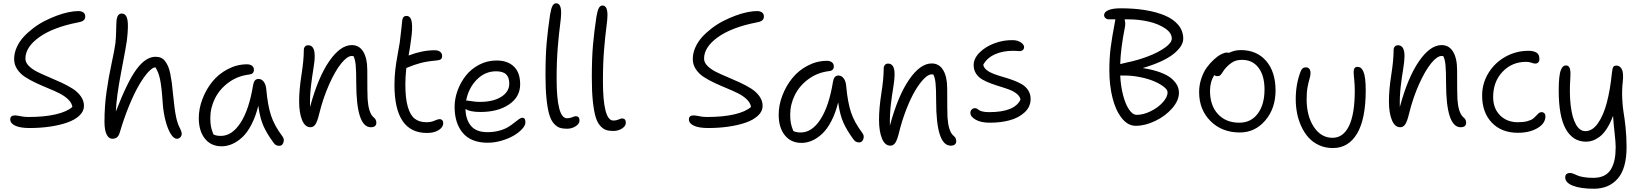

<svg xmlns="http://www.w3.org/2000/svg" viewBox="-20 -822 10095 1180"><path d="M162.1 -35.2Q104 -35.2 73.5 -49.6Q43 -64 43 -87.9Q43 -112.8 71.8 -112.8Q83.5 -112.8 106 -107.9Q128.4 -103 153.8 -103Q253.9 -103 323.2 -119.4Q392.6 -135.7 424.8 -165Q420.9 -189.9 398.9 -211.2Q377 -232.4 345.2 -248.3Q313.5 -264.2 275.9 -279.5Q238.3 -294.9 201.7 -312Q165 -329.1 134.8 -348.6Q104.5 -368.2 85.7 -396.5Q66.9 -424.8 66.9 -459Q66.9 -495.1 82.3 -530Q97.7 -564.9 123.5 -593.5Q149.4 -622.1 183.1 -647.9Q216.8 -673.8 254.2 -692.9Q291.5 -711.9 328.9 -725.8Q366.2 -739.7 400.4 -746.8Q434.6 -753.9 460.9 -753.9Q481.9 -753.9 492.9 -745.1Q503.9 -736.3 503.9 -721.2Q503.9 -705.6 493.9 -697Q483.9 -688.5 459 -684.1Q306.2 -654.3 221.2 -593.5Q136.2 -532.7 136.2 -461.9Q136.2 -438.5 156 -418Q175.8 -397.5 207.5 -381.3Q239.3 -365.2 277.6 -349.4Q315.9 -333.5 354.5 -315.7Q393.1 -297.9 424.8 -278.1Q456.5 -258.3 476.3 -230.7Q496.1 -203.1 496.1 -170.9Q496.1 -138.2 468 -111.6Q439.9 -85 392.6 -68.6Q345.2 -52.2 286.1 -43.7Q227.1 -35.2 162.1 -35.2Z M669.9 30.8Q648.9 30.8 635.5 4.9Q622.1 -21 622.1 -74.2Q622.1 -169.9 635 -259.8Q647.9 -349.6 666 -433.1Q684.1 -516.6 689 -554.2Q692.9 -584.5 693.8 -634Q694.8 -683.6 696.8 -702.1Q702.6 -738.8 729 -738.8Q755.9 -737.8 763.2 -700.9Q770.5 -664.1 759.8 -573.2Q755.9 -541 725.6 -383.8Q695.3 -226.6 691.9 -136.2Q763.2 -321.3 819.6 -397.2Q876 -473.1 936 -473.1Q955.1 -473.1 969.7 -466.6Q984.4 -460 995.1 -445.6Q1005.9 -431.2 1013.4 -413.6Q1021 -396 1026.6 -368.4Q1032.2 -340.8 1035.9 -313.5Q1039.6 -286.1 1043 -247.1Q1052.7 -148.4 1062 -104Q1071.3 -59.6 1086.9 -32.2Q1096.7 -12.7 1096.7 1Q1096.7 13.2 1087.9 22Q1079.1 30.8 1066.9 30.8Q1047.4 30.8 1028.6 -0.2Q1009.8 -31.2 996.8 -81.8Q983.9 -132.3 980 -189Q973.6 -285.6 963.9 -333Q954.1 -380.4 935.1 -408.2Q918 -408.2 891.8 -380.1Q865.7 -352.1 836.2 -302.2Q806.6 -252.4 774.4 -174.6Q742.2 -96.7 715.8 -6.8Q709.5 14.2 698.2 22.5Q687 30.8 669.9 30.8Z M1341.8 77.1Q1276.9 77.1 1239.3 30Q1201.7 -17.1 1201.7 -96.2Q1201.7 -154.8 1224.4 -214.1Q1247.1 -273.4 1285.4 -320.6Q1323.7 -367.7 1380.1 -397.2Q1436.5 -426.8 1498.5 -426.8Q1517.1 -426.8 1528.8 -418Q1540.5 -409.2 1540.5 -393.1Q1540.5 -366.7 1510.7 -363.8Q1440.4 -355.5 1385.3 -315.2Q1330.1 -274.9 1301.3 -217.3Q1272.5 -159.7 1272.5 -96.2Q1272.5 -66.9 1276.4 -45.4Q1280.3 -23.9 1291.5 3.9Q1308.1 13.2 1337.4 13.2Q1406.2 13.2 1458.7 -67.9Q1511.2 -148.9 1535.6 -299.8Q1542 -336.9 1568.8 -336.9Q1588.4 -336.9 1601.6 -318.8Q1614.7 -300.8 1616.7 -271Q1625.5 -173.3 1646 -111.3Q1666.5 -49.3 1715.8 16.1Q1729 33.2 1721.9 53.7Q1714.8 74.2 1696.8 74.2Q1683.6 74.2 1675.5 69.3Q1667.5 64.5 1659.7 53.2Q1622.6 2.9 1600.3 -45.2Q1578.1 -93.3 1567.4 -171.9Q1551.3 -106.4 1525.6 -56.9Q1500 -7.3 1469.5 21Q1439 49.3 1407 63.2Q1375 77.1 1341.8 77.1Z M2259.3 -40Q2169.4 -40 2169.4 -314Q2169.4 -390.1 2165.8 -424.6Q2162.1 -459 2152.3 -477.1Q2149.4 -478 2142.1 -478Q2114.7 -478 2077.9 -433.1Q2041 -388.2 2003.4 -304.4Q1965.8 -220.7 1941.4 -121.1Q1930.7 -76.2 1918.7 -58.1Q1906.7 -40 1888.2 -40Q1854.5 -40 1836.4 -84.2Q1818.4 -128.4 1818.4 -200.2Q1818.4 -270.5 1832.8 -361.8Q1847.2 -453.1 1847.2 -514.2Q1847.2 -527.3 1854.2 -535.6Q1861.3 -543.9 1874 -543.9Q1914.1 -543.9 1914.1 -478Q1914.1 -445.8 1906 -398.4Q1897.9 -351.1 1890.9 -291Q1883.8 -231 1885.3 -164.1Q1934.6 -346.2 2003.2 -445.6Q2071.8 -544.9 2142.1 -544.9Q2188 -544.9 2212.6 -504.2Q2237.3 -463.4 2237.3 -391.1Q2237.3 -245.1 2239.3 -213.4Q2244.6 -133.3 2272 -105Q2274.9 -101.6 2278.3 -99.1Q2293 -87.4 2293 -66.9Q2293 -55.2 2284.9 -47.6Q2276.9 -40 2259.3 -40Z M2604 -4.9Q2404.3 -4.9 2404.3 -299.8Q2404.3 -349.1 2409.4 -393.3Q2414.6 -437.5 2424.3 -489.7Q2434.1 -542 2437 -562Q2441.9 -600.6 2446.8 -646.5Q2451.7 -692.4 2452.1 -696.8Q2455.6 -724.1 2478 -724.1Q2504.9 -724.1 2510.7 -686Q2516.6 -647.9 2505.9 -575.2Q2500 -528.8 2491.2 -481L2494.1 -481.9Q2575.2 -513.2 2652.8 -513.2Q2672.4 -513.2 2684.8 -503.9Q2697.3 -494.6 2697.3 -478Q2697.3 -463.9 2689.2 -457.8Q2681.2 -451.7 2662.1 -450.2Q2605 -445.3 2564.2 -434.6Q2523.4 -423.8 2479 -404.8L2477.1 -403.8Q2471.2 -348.1 2471.2 -304.2Q2471.2 -218.3 2486.1 -166.3Q2501 -114.3 2528.8 -92.5Q2556.6 -70.8 2601.1 -70.8Q2628.9 -70.8 2650.1 -80.3Q2671.4 -89.8 2681.2 -89.8Q2691.9 -89.8 2698 -83Q2704.1 -76.2 2704.1 -64.9Q2704.1 -41 2676.8 -22.9Q2649.4 -4.9 2604 -4.9Z M2978 55.2Q2875.5 55.2 2824.7 -4.6Q2773.9 -64.5 2773.9 -165Q2773.9 -215.3 2792.2 -265.6Q2810.5 -315.9 2843 -357.2Q2875.5 -398.4 2925 -424.3Q2974.6 -450.2 3031.7 -450.2Q3099.6 -450.2 3138.2 -413.1Q3176.8 -376 3176.8 -304.2Q3176.8 -226.1 3108.2 -179.9Q3039.6 -133.8 2933.1 -133.8Q2866.7 -133.8 2840.8 -152.8Q2841.8 -88.4 2874 -49.1Q2906.2 -9.8 2975.1 -9.8Q3014.6 -9.8 3047.9 -18.8Q3081.1 -27.8 3102.3 -40.8Q3123.5 -53.7 3139.6 -66.9Q3155.8 -80.1 3168.5 -89.1Q3181.2 -98.1 3189.9 -98.1Q3200.7 -98.1 3204.8 -91.3Q3209 -84.5 3209 -68.8Q3209 -51.3 3189 -29.3Q3168.9 -7.3 3137.5 11.2Q3106 29.8 3062.7 42.5Q3019.5 55.2 2978 55.2ZM2851.1 -204.1Q2855 -204.1 2879.2 -200Q2903.3 -195.8 2928.7 -195.8Q3010.7 -195.8 3060.3 -226.8Q3109.9 -257.8 3109.9 -308.1Q3109.9 -346.2 3090.6 -365Q3071.3 -383.8 3028.8 -383.8Q2960 -383.8 2909.4 -331.8Q2858.9 -279.8 2844.7 -203.1Z M3464.8 -30.8Q3438.5 -30.8 3420.2 -36.9Q3401.9 -43 3384 -62.7Q3366.2 -82.5 3355.7 -117.9Q3345.2 -153.3 3338.9 -213.6Q3332.5 -273.9 3332.5 -358.9Q3332.5 -477.5 3339.6 -558.3Q3346.7 -639.2 3360.8 -732.9Q3367.2 -771 3375.7 -786.4Q3384.3 -801.8 3397.9 -801.8Q3428.7 -801.8 3428.7 -743.2Q3428.7 -717.3 3421.9 -666.5Q3415 -615.7 3408 -531.2Q3400.9 -446.8 3400.9 -338.9Q3400.9 -95.2 3464.8 -95.2Q3482.9 -95.2 3497.3 -101.6Q3511.7 -107.9 3517.6 -107.9Q3541.5 -107.9 3541.5 -82Q3541.5 -61 3517.8 -45.9Q3494.1 -30.8 3464.8 -30.8Z M3749.5 -17.1Q3723.1 -17.1 3704.8 -23.2Q3686.5 -29.3 3668.7 -49.1Q3650.9 -68.8 3640.4 -104.2Q3629.9 -139.6 3623.5 -200Q3617.2 -260.3 3617.2 -345.2Q3617.2 -463.9 3624.3 -544.7Q3631.3 -625.5 3645.5 -719.2Q3651.9 -757.3 3660.4 -772.7Q3668.9 -788.1 3682.6 -788.1Q3713.4 -788.1 3713.4 -729Q3713.4 -703.1 3706.5 -652.6Q3699.7 -602.1 3692.6 -517.6Q3685.5 -433.1 3685.5 -325.2Q3685.5 -81.1 3749.5 -81.1Q3767.6 -81.1 3782 -87.6Q3796.4 -94.2 3802.2 -94.2Q3826.2 -94.2 3826.2 -67.9Q3826.2 -46.9 3802.5 -32Q3778.8 -17.1 3749.5 -17.1Z M4333 -35.2Q4274.9 -35.2 4244.4 -49.6Q4213.9 -64 4213.9 -87.9Q4213.9 -112.8 4242.7 -112.8Q4254.4 -112.8 4276.9 -107.9Q4299.3 -103 4324.7 -103Q4424.8 -103 4494.1 -119.4Q4563.5 -135.7 4595.7 -165Q4591.8 -189.9 4569.8 -211.2Q4547.9 -232.4 4516.1 -248.3Q4484.4 -264.2 4446.8 -279.5Q4409.2 -294.9 4372.6 -312Q4335.9 -329.1 4305.7 -348.6Q4275.4 -368.2 4256.6 -396.5Q4237.8 -424.8 4237.8 -459Q4237.8 -495.1 4253.2 -530Q4268.6 -564.9 4294.4 -593.5Q4320.3 -622.1 4354 -647.9Q4387.7 -673.8 4425 -692.9Q4462.4 -711.9 4499.8 -725.8Q4537.1 -739.7 4571.3 -746.8Q4605.5 -753.9 4631.8 -753.9Q4652.8 -753.9 4663.8 -745.1Q4674.8 -736.3 4674.8 -721.2Q4674.8 -705.6 4664.8 -697Q4654.8 -688.5 4629.9 -684.1Q4477.1 -654.3 4392.1 -593.5Q4307.1 -532.7 4307.1 -461.9Q4307.1 -438.5 4326.9 -418Q4346.7 -397.5 4378.4 -381.3Q4410.2 -365.2 4448.5 -349.4Q4486.8 -333.5 4525.4 -315.7Q4564 -297.9 4595.7 -278.1Q4627.4 -258.3 4647.2 -230.7Q4667 -203.1 4667 -170.9Q4667 -138.2 4638.9 -111.6Q4610.8 -85 4563.5 -68.6Q4516.1 -52.2 4457 -43.7Q4397.9 -35.2 4333 -35.2Z M4905.8 56.2Q4840.8 56.2 4803.2 9Q4765.6 -38.1 4765.6 -117.2Q4765.6 -175.8 4788.3 -235.1Q4811 -294.4 4849.4 -341.8Q4887.7 -389.2 4944.1 -418.7Q5000.5 -448.2 5062.5 -448.2Q5081.1 -448.2 5092.8 -439.2Q5104.5 -430.2 5104.5 -414.1Q5104.5 -387.7 5074.7 -384.8Q5004.4 -376.5 4949.2 -336.2Q4894 -295.9 4865.2 -238.3Q4836.4 -180.7 4836.4 -117.2Q4836.4 -87.9 4840.3 -66.4Q4844.2 -44.9 4855.5 -17.1Q4872.1 -7.8 4901.4 -7.8Q4970.2 -7.8 5022.7 -88.9Q5075.2 -169.9 5099.6 -320.8Q5106 -357.9 5132.8 -357.9Q5152.3 -357.9 5165.5 -339.8Q5178.7 -321.8 5180.7 -292Q5189.5 -194.3 5210 -132.3Q5230.5 -70.3 5279.8 -4.9Q5293 12.2 5285.9 32.7Q5278.8 53.2 5260.7 53.2Q5247.6 53.2 5239.5 48.3Q5231.4 43.5 5223.6 32.2Q5186.5 -18.1 5164.3 -66.2Q5142.1 -114.3 5131.3 -192.9Q5115.2 -127.9 5089.6 -78.4Q5064 -28.8 5033.4 -0.2Q5002.9 28.3 4970.9 42.2Q4939 56.2 4905.8 56.2Z M5823.2 73.2Q5733.4 73.2 5733.4 -201.2Q5733.4 -276.4 5729.7 -311Q5726.1 -345.7 5716.3 -363.8Q5711.9 -365.2 5706.1 -365.2Q5685.5 -365.2 5658.7 -338.1Q5631.8 -311 5604.5 -264.9Q5577.1 -218.8 5550.5 -150.9Q5523.9 -83 5505.4 -7.8Q5494.6 37.1 5482.7 55.2Q5470.7 73.2 5452.1 73.2Q5418.5 73.2 5400.4 29.1Q5382.3 -15.1 5382.3 -86.9Q5382.3 -157.2 5396.7 -248.5Q5411.1 -339.8 5411.1 -400.9Q5411.1 -414.1 5418.2 -422.6Q5425.3 -431.2 5438 -431.2Q5478 -431.2 5478 -365.2Q5478 -333 5470 -285.4Q5461.9 -237.8 5454.8 -177.5Q5447.8 -117.2 5449.2 -49.8Q5498.5 -232.9 5567.1 -332.5Q5635.7 -432.1 5706.1 -432.1Q5752 -432.1 5776.6 -391.1Q5801.3 -350.1 5801.3 -277.8Q5801.3 -131.8 5803.2 -100.1Q5808.6 -20 5835.9 8.3Q5838.9 11.7 5842.3 14.2Q5856.9 25.9 5856.9 45.9Q5856.9 57.6 5848.9 65.4Q5840.8 73.2 5823.2 73.2Z M6063 -67.9Q6008.8 -67.9 5976.3 -86.4Q5943.8 -105 5943.8 -127.9Q5943.8 -140.6 5951.7 -148.9Q5959.5 -157.2 5973.1 -157.2Q5979.5 -157.2 5985.6 -153.3Q5991.7 -149.4 5997.3 -145Q6002.9 -140.6 6019 -136.7Q6035.2 -132.8 6059.1 -132.8Q6216.8 -132.8 6252 -210.9Q6247.6 -230.5 6229 -245.6Q6210.4 -260.7 6184.8 -270.5Q6159.2 -280.3 6129.2 -289.3Q6099.1 -298.3 6070.1 -309.1Q6041 -319.8 6017.1 -333.5Q5993.2 -347.2 5978.5 -369.9Q5963.9 -392.6 5963.9 -421.9Q5963.9 -461.9 5999.5 -498.3Q6035.2 -534.7 6091.3 -555.7Q6147.5 -576.7 6205.1 -575.2Q6234.9 -574.7 6254.4 -561Q6273.9 -547.4 6273.9 -533.2Q6273.9 -521.5 6266.4 -514.6Q6258.8 -507.8 6244.1 -507.8Q6242.7 -507.8 6230.5 -508.8Q6218.3 -509.8 6207 -509.8Q6142.1 -509.8 6093.8 -487.8Q6045.4 -465.8 6022.9 -423.8Q6026.4 -405.3 6044.4 -391.1Q6062.5 -377 6088.4 -367.4Q6114.3 -357.9 6144.8 -349.1Q6175.3 -340.3 6205.1 -329.6Q6234.9 -318.8 6259.3 -304.7Q6283.7 -290.5 6298.8 -267.3Q6314 -244.1 6314 -213.9Q6314 -165.5 6277.3 -131.6Q6240.7 -97.7 6185.5 -82.8Q6130.4 -67.9 6063 -67.9Z M6960 -48.8Q6911.1 -48.8 6873.5 -96.9Q6835.9 -145 6816.9 -221.9Q6797.9 -298.8 6797.9 -390.1Q6797.9 -466.3 6805.7 -527.8Q6813.5 -589.4 6835 -703.1H6794.9Q6782.7 -703.1 6774.2 -710.7Q6765.6 -718.3 6765.6 -729Q6765.6 -748.5 6792.5 -759.8Q6819.3 -771 6867.7 -771Q6949.2 -771 7017.6 -760Q7085.9 -749 7138.9 -726.8Q7191.9 -704.6 7221.9 -668.2Q7252 -631.8 7252 -584Q7252 -538.1 7191.9 -490Q7131.8 -441.9 7002.9 -403.8Q7065.9 -394 7111.3 -377Q7156.7 -359.9 7180.7 -338.9Q7204.6 -317.9 7215.1 -296.6Q7225.6 -275.4 7225.6 -252Q7225.6 -204.1 7183.8 -156.2Q7142.1 -108.4 7079.8 -78.6Q7017.6 -48.8 6960 -48.8ZM6893.6 -655.8Q6867.2 -522 6864.7 -428.2Q6877 -431.2 6905.8 -438Q6972.7 -451.7 7035.4 -475.6Q7098.1 -499.5 7139.9 -529.3Q7181.6 -559.1 7181.6 -585Q7181.6 -620.1 7140.1 -647.9Q7098.6 -675.8 7038.6 -689.5Q6978.5 -703.1 6915 -703.1H6891.6Q6898.4 -679.2 6893.6 -655.8ZM6885.7 -357.9H6864.7Q6867.7 -293.5 6882.1 -237.8Q6896.5 -182.1 6918.7 -149.2Q6940.9 -116.2 6965.8 -116.2Q7006.8 -116.2 7051.8 -138.2Q7096.7 -160.2 7126.2 -192.9Q7155.8 -225.6 7155.8 -254.9Q7155.8 -270 7132.8 -288.3Q7109.9 -306.6 7073.5 -322.3Q7037.1 -337.9 6986.3 -348.1Q6935.5 -358.4 6885.7 -357.9Z M7599.6 -7.8Q7490.2 -7.8 7419.9 -77.6Q7349.6 -147.5 7349.6 -255.9Q7349.6 -299.3 7363.3 -339.8Q7377 -380.4 7397.5 -408.2Q7418 -436 7441.7 -457.3Q7465.3 -478.5 7485.8 -488.8Q7506.3 -499 7519.5 -499Q7529.8 -499 7532.7 -497.1Q7567.9 -514.2 7605.5 -514.2Q7704.1 -514.2 7761.7 -447.3Q7819.3 -380.4 7819.3 -266.1Q7819.3 -155.8 7756.3 -81.8Q7693.4 -7.8 7599.6 -7.8ZM7416.5 -263.2Q7416.5 -173.8 7465.3 -120.8Q7514.2 -67.9 7596.7 -67.9Q7668 -67.9 7709.7 -123.3Q7751.5 -178.7 7751.5 -272Q7751.5 -356.9 7714.8 -405.5Q7678.2 -454.1 7613.8 -454.1Q7582.5 -454.1 7562 -443.6Q7541.5 -433.1 7518.6 -410.2Q7506.3 -397.9 7496.6 -382.3Q7486.8 -366.7 7480.5 -360.4Q7474.1 -354 7462.4 -354Q7448.7 -354 7443.4 -360.8Q7416.5 -320.3 7416.5 -263.2Z M8171.4 87.9Q8125 87.9 8086.4 70.1Q8047.9 52.2 8021.7 22.9Q7995.6 -6.3 7977.5 -45.7Q7959.5 -85 7951.4 -127Q7943.4 -168.9 7943.4 -212.9Q7943.4 -304.7 7973.1 -381.8Q7982.4 -408.2 8005.4 -408.2Q8019.5 -408.2 8026.9 -398.7Q8034.2 -389.2 8034.2 -373Q8034.2 -356.9 8028.1 -337.2Q8022 -317.4 8016.1 -286.9Q8010.3 -256.3 8010.3 -212.9Q8010.3 -108.9 8054.7 -42Q8099.1 24.9 8169.4 24.9Q8235.4 24.9 8270.8 -48.1Q8306.2 -121.1 8306.2 -266.1Q8306.2 -299.8 8302.7 -333.5Q8299.3 -367.2 8299.3 -379.9Q8299.3 -411.1 8322.3 -411.1Q8334.5 -411.1 8343.3 -404.5Q8352.1 -397.9 8359.1 -382.1Q8366.2 -366.2 8369.9 -337.4Q8373.5 -308.6 8373.5 -267.1Q8373.5 -90.8 8320.6 -1.5Q8267.6 87.9 8171.4 87.9Z M8957 -40Q8867.2 -40 8867.2 -314Q8867.2 -390.1 8863.5 -424.6Q8859.9 -459 8850.1 -477.1Q8847.2 -478 8839.8 -478Q8812.5 -478 8775.6 -433.1Q8738.8 -388.2 8701.2 -304.4Q8663.6 -220.7 8639.2 -121.1Q8628.4 -76.2 8616.5 -58.1Q8604.5 -40 8585.9 -40Q8552.2 -40 8534.2 -84.2Q8516.1 -128.4 8516.1 -200.2Q8516.1 -270.5 8530.5 -361.8Q8544.9 -453.1 8544.9 -514.2Q8544.9 -527.3 8552 -535.6Q8559.1 -543.9 8571.8 -543.9Q8611.8 -543.9 8611.8 -478Q8611.8 -445.8 8603.8 -398.4Q8595.7 -351.1 8588.6 -291Q8581.5 -231 8583 -164.1Q8632.3 -346.2 8700.9 -445.6Q8769.5 -544.9 8839.8 -544.9Q8885.7 -544.9 8910.4 -504.2Q8935.1 -463.4 8935.1 -391.1Q8935.1 -245.1 8937 -213.4Q8942.4 -133.3 8969.7 -105Q8972.7 -101.6 8976.1 -99.1Q8990.7 -87.4 8990.7 -66.9Q8990.7 -55.2 8982.7 -47.6Q8974.6 -40 8957 -40Z M9308.6 -5.9Q9208.5 -5.9 9148.7 -68.1Q9088.9 -130.4 9088.9 -234.9Q9088.9 -310.1 9127.9 -373.5Q9167 -437 9232.4 -473.4Q9297.9 -509.8 9374 -509.8Q9404.3 -509.8 9422.6 -499Q9440.9 -488.3 9440.9 -459Q9440.9 -446.3 9434.1 -438.7Q9427.2 -431.2 9415 -431.2Q9406.2 -431.2 9391.8 -436.5Q9377.4 -441.9 9358.9 -441.9Q9272.5 -441.9 9214.6 -381.1Q9156.7 -320.3 9156.7 -226.1Q9156.7 -155.3 9199.2 -113Q9241.7 -70.8 9308.6 -70.8Q9342.3 -70.8 9366.2 -77.1Q9390.1 -83.5 9401.9 -92.8Q9413.6 -102.1 9421.4 -111.1Q9429.2 -120.1 9436.8 -126.5Q9444.3 -132.8 9453.6 -132.8Q9464.8 -132.8 9471.4 -125.7Q9478 -118.7 9478 -107.9Q9478 -63.5 9429.2 -34.7Q9380.4 -5.9 9308.6 -5.9Z M9774.9 337.9Q9695.3 337.9 9647.5 319.6Q9599.6 301.3 9599.6 268.1Q9599.6 241.2 9629.9 241.2Q9639.2 241.2 9650.9 245.8Q9662.6 250.5 9674.1 256.1Q9685.5 261.7 9711.7 266.4Q9737.8 271 9772.5 271Q9811 271 9838.1 257.6Q9865.2 244.1 9880.6 218.3Q9896 192.4 9902.8 159.2Q9909.7 126 9909.7 82Q9909.7 53.7 9902.8 -7.3Q9896 -68.4 9893.6 -109.9Q9876 -63 9854.5 -30.3Q9833 2.4 9810.5 18.8Q9788.1 35.2 9768.1 42Q9748 48.8 9727.5 48.8Q9647 48.8 9603.3 -28.6Q9559.6 -106 9559.6 -266.1Q9559.6 -313 9563 -344.5Q9566.4 -376 9573 -391.8Q9579.6 -407.7 9586.9 -413.8Q9594.2 -419.9 9604.5 -419.9Q9620.1 -419.9 9627 -403.8Q9633.8 -387.7 9630.9 -344.2Q9624.5 -246.6 9633.3 -172.9Q9642.1 -99.1 9665.3 -57.6Q9688.5 -16.1 9723.6 -16.1Q9766.6 -16.1 9800.5 -64.2Q9834.5 -112.3 9855.2 -190.9Q9876 -269.5 9886.7 -375Q9889.6 -402.8 9895 -410.9Q9900.4 -418.9 9915.5 -418.9Q9935.1 -418.9 9947 -397.2Q9959 -375.5 9953.6 -323.2Q9947.3 -269.5 9950 -215.8Q9952.6 -162.1 9958.5 -129.4Q9964.4 -96.7 9970.5 -38.6Q9976.6 19.5 9976.6 82Q9976.6 212.9 9922.6 275.4Q9868.7 337.9 9774.9 337.9Z"/></svg>

Font: Shantell Sans Bouncy
Style: Regular
Weight: 300
Designer: Stephen Nixon, Anya Danilova, Shantell Martin
Foundry: Arrow Type
Version: Version 1.006;[9816181b4]